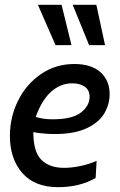

<svg xmlns="http://www.w3.org/2000/svg" viewBox="-20 -765 498 795"><path d="M21 -202Q21 -280 55 -348.5Q89 -417 150 -458.5Q211 -500 288 -500Q358 -500 396 -466Q434 -432 434 -375Q434 -334 412.5 -296.5Q391 -259 340 -234.5Q289 -210 206 -210Q182 -210 156.5 -212.5Q131 -215 118 -218Q118 -136 151.5 -103Q185 -70 245 -70Q276 -70 312.5 -77.5Q349 -85 380 -99L376 -28Q310 10 221 10Q123 10 72 -49Q21 -108 21 -202ZM351 -364Q351 -392 331 -406Q311 -420 279 -420Q231 -420 192 -385.5Q153 -351 128 -281Q158 -271 198 -271Q279 -271 315 -299Q351 -327 351 -364ZM210 -578 137 -745H235L276 -578ZM349 -578 281 -745H379L415 -578Z"/></svg>

Font: Cabin
Style: Italic
Weight: 400
Italic angle: -7°
Designer: Pablo Impallari
Foundry: Pablo Impallari. http://www.impallari.com Igino Marini. http://www.ikern.com
Version: Version 2.200